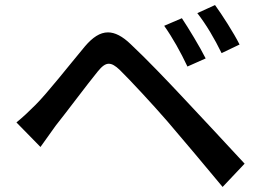

<svg xmlns="http://www.w3.org/2000/svg" viewBox="-20 -757 1040 759"><path d="M830 -737 760 -705C796 -659 828 -604 856 -547L927 -581C904 -627 857 -700 830 -737ZM699 -685 629 -655C663 -607 694 -551 721 -494L793 -526C770 -572 725 -646 699 -685ZM45 -273 140 -176C156 -199 179 -231 200 -260C244 -315 322 -420 366 -474C383 -495 396 -505 410 -505C423 -505 436 -497 453 -481C493 -442 584 -344 642 -277C704 -205 790 -102 860 -18L947 -110C870 -193 769 -302 701 -374C642 -437 560 -523 497 -582C464 -614 434 -629 407 -629C375 -629 346 -609 316 -574C251 -496 168 -390 121 -343C93 -315 73 -296 45 -273Z"/></svg>

Font: DAIFUKU Sans JP Medium
Style: Regular
Weight: 500
Designer: Original font ‘Source Han Sans JP’ : Ryoko NISHIZUKA  (kana, bopomofo & ideographs); Paul D. Hunt (Latin, Greek & Cyrill
Foundry: Daifuku
Version: Version 1.000